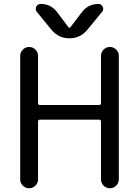

<svg xmlns="http://www.w3.org/2000/svg" viewBox="-20 -999 717 998"><path d="M597.7 -709V-66.4Q597.7 -47.9 584 -34.2Q570.3 -20.5 551.3 -20.5Q532.2 -20.5 518.6 -34.2Q504.9 -47.9 504.9 -66.4V-367.2Q504.9 -377 495.1 -377H187.5Q177.7 -377 177.7 -367.2V-66.4Q177.7 -47.9 164.1 -34.2Q150.4 -20.5 131.3 -20.5Q112.3 -20.5 98.6 -34.2Q85 -47.9 85 -66.4V-709Q85 -727.5 98.6 -741.2Q112.3 -754.9 131.3 -754.9Q150.4 -754.9 164.1 -741.2Q177.7 -727.5 177.7 -709V-462.9Q177.7 -453.1 187.5 -453.1H495.1Q504.9 -453.1 504.9 -462.9V-709Q504.9 -727.5 518.6 -741.2Q532.2 -754.9 551.3 -754.9Q570.3 -754.9 584 -741.2Q597.7 -727.5 597.7 -709ZM335 -858.4Q340.8 -850.6 346.7 -858.4L406.2 -936.5Q438.5 -978.5 492.2 -978.5Q506.8 -978.5 513.7 -963.9Q516.6 -958 516.6 -952.1Q516.6 -944.3 510.7 -937.5L433.6 -843.8Q397.5 -799.8 340.8 -799.8Q284.2 -799.8 248 -843.8L171.9 -936.5Q166 -944.3 166 -952.1Q166 -958 168 -963.9Q175.8 -978.5 191.4 -978.5Q245.1 -978.5 277.3 -935.5Z"/></svg>

Font: Gen Jyuu GothicX Regular
Style: Regular
Weight: 400
Designer: [Source Han Sans]
Ryoko NISHIZUKA  (kana & ideographs); Paul D. Hunt (Latin, Greek & Cyrillic); Wenlong ZHANG  (bopomofo
Version: Version 1.002.20150607